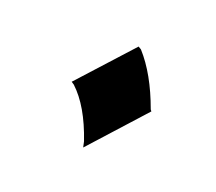

<svg xmlns="http://www.w3.org/2000/svg" viewBox="-49 -217 347 308"><g transform="rotate(20 124.0 -62.5)"><path d="M197.9 -63.6 114.9 28.2 112.8 18.5Q94.4 -35.4 66.2 -61.5L61.5 -64.6L143.1 -154.4L148.2 -151.3Q176.4 -120 195.9 -66.2Z"/></g></svg>

Font: MM Jasmine
Style: Regular
Weight: 400
Designer: Khon Soe Zaw Thu
Version: Version 1.00 July 11, 2016, initial release